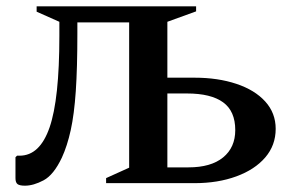

<svg xmlns="http://www.w3.org/2000/svg" viewBox="-20 -580 918 608"><path d="M225 -474Q225 -365 220 -291.5Q215 -218 204 -168Q193 -118 176 -81Q150 -26 118 -9Q86 8 59 8Q42 8 35.5 3Q29 -2 29 -16V-82L34 -87H42Q106 -87 137 -176.5Q168 -266 168 -466V-511L96 -543V-560H601V-544L510 -511V-334H596Q670 -334 728.5 -314.5Q787 -295 820 -258.5Q853 -222 853 -172Q853 -120 820 -81.5Q787 -43 728.5 -21.5Q670 0 596 0H316V-16L389 -49V-509H225ZM572 -284H510V-50H577Q648 -50 686.5 -81.5Q725 -113 725 -168Q725 -228 686.5 -256Q648 -284 572 -284Z"/></svg>

Font: Spectral SC SemiBold
Style: Regular
Weight: 600
Designer: Jean-Baptiste Levee
Foundry: Production Type
Version: Version 2.001